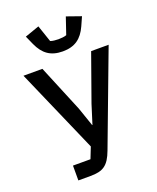

<svg xmlns="http://www.w3.org/2000/svg" viewBox="-169 -1044 938 1144"><g transform="rotate(-20 300.0 -472.0)"><path d="M126 0H203C282 0 318 -22 350 -108L572 -698H461L356 -403L318 -282H316L275 -401L152 -698H32L265 -165L237 -94H126ZM303 -754C380 -754 425 -788 456 -856L481 -912L390 -944L354 -838C342 -833 319 -831 303 -831C287 -831 264 -833 252 -838L216 -944L125 -912L150 -856C181 -788 226 -754 303 -754Z"/></g></svg>

Font: IBM Plex Mono Medm
Style: Regular
Weight: 500
Monospace: yes
Designer: Mike Abbink, Paul van der Laan, Pieter van Rosmalen
Foundry: Bold Monday
Version: Version 2.004